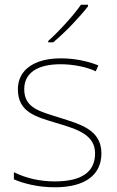

<svg xmlns="http://www.w3.org/2000/svg" viewBox="-20 -786 498 816"><path d="M354 -759V-766H324C295 -723 230 -652 185 -612V-606H206C259 -650 319 -714 354 -759ZM411 -134C411 -235 321 -258 233 -286C152 -312 83 -325 83 -407C83 -478 142 -513 238 -513C291 -513 350 -501 387 -483L398 -508C356 -525 301 -538 238 -538C126 -538 56 -489 56 -407C56 -309 131 -290 224 -262C312 -236 384 -212 384 -134C384 -60 334 -15 213 -15C151 -15 92 -28 39 -54V-24C77 -7 140 10 213 10C345 10 411 -45 411 -134Z"/></svg>

Font: Noto Sans Syriac Eastern Thin
Style: Regular
Weight: 100
Designer: Patrick Giasson and the Monotype Design Team
Foundry: Monotype Imaging Inc.
Version: Version 3.001